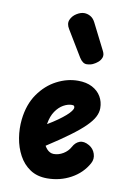

<svg xmlns="http://www.w3.org/2000/svg" viewBox="-100 -988 743 1061"><g transform="rotate(10 271.5 -457.5)"><path d="M240.5 10Q184 10 144.5 -16.5Q105 -43 81.5 -86.8Q58 -130.5 49.5 -182.8Q41 -235 46.5 -286Q56 -372 97.2 -431Q138.5 -490 197 -520.5Q255.5 -551 316 -551Q363.5 -551 396.2 -533.8Q429 -516.5 446 -487.5Q463 -458.5 463 -422.5Q463 -398 450 -373Q437 -348 407.2 -318.5Q377.5 -289 327 -251.8Q276.5 -214.5 201.5 -166Q207.5 -155.5 215 -147.2Q222.5 -139 232.2 -134Q242 -129 253.5 -129Q281 -129 306.5 -144.5Q332 -160 345.5 -185Q359.5 -211.5 383 -220Q406.5 -228.5 437 -211Q462 -196.5 471.2 -168.5Q480.5 -140.5 466.5 -115Q434.5 -56.5 373.5 -23.2Q312.5 10 240.5 10ZM188.5 -285Q220.5 -304 245 -321.5Q269.5 -339 286.5 -354Q303.5 -369 312.2 -381Q321 -393 321 -400.5Q321 -406 318.2 -409.8Q315.5 -413.5 305.5 -413.5Q283 -413.5 258.5 -399.8Q234 -386 215 -358.2Q196 -330.5 189 -288ZM305.5 -678 217.5 -823.5Q200.5 -851 210.2 -874Q220 -897 242.5 -911Q265 -925 285 -925Q302.5 -925 319.5 -915.8Q336.5 -906.5 347.5 -885L422.5 -736.5Q433 -716 426.8 -700Q420.5 -684 407.8 -673.5Q395 -663 385 -658.5Q370.5 -650 347.5 -649Q324.5 -648 305.5 -678Z"/></g></svg>

Font: Edu SA Hand
Style: Regular
Weight: 400
Designer: Tina and Corey Anderson, Eben Sorkin, Mirko Velimirovic
Foundry: Google for Education
Version: Version 2.000